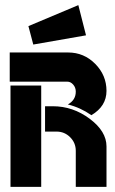

<svg xmlns="http://www.w3.org/2000/svg" viewBox="-20 -730 448 750"><path d="M91 -628 286 -710 316 -592 110 -556ZM186 -315Q265 -315 330.5 -266Q396 -217 396 -158V0H276V-141Q276 -172 254 -194Q232 -216 201 -216H156V-315ZM21 0V-396H141V0ZM337 -280Q294 -310 245 -322Q276 -339 276 -372Q276 -388 266 -399.5Q256 -411 243 -411H18V-525H246Q308 -525 352 -480.5Q396 -436 396 -375Q396 -315 337 -280Z"/></svg>

Font: BroshK
Style: Medium
Weight: 500
Designer: gluk
Foundry: gluk
Version: Version 0.60